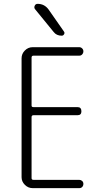

<svg xmlns="http://www.w3.org/2000/svg" viewBox="-20 -975 540 995"><path d="M149.4 0Q126 0 108.9 -17.1Q91.8 -34.2 91.8 -56.6V-672.9Q91.8 -696.3 108.9 -713.4Q126 -730.5 149.4 -730.5H390.6Q399.4 -730.5 405.8 -724.1Q412.1 -717.8 412.1 -709Q412.1 -700.2 406.2 -693.4Q400.4 -686.5 390.6 -686.5H153.3Q144.5 -686.5 143.6 -677.7V-427.7Q143.6 -419.9 153.3 -419.9H381.8Q401.4 -419.9 401.9 -398.9Q402.3 -377.9 381.8 -377.9H153.3Q144.5 -377.9 143.6 -369.1V-51.8Q143.6 -43 153.3 -43H390.6Q399.4 -43 405.8 -37.1Q412.1 -31.2 412.1 -22Q412.1 -12.7 406.2 -6.3Q400.4 0 390.6 0ZM174.8 -955.1Q210.9 -955.1 232.4 -924.8L311.5 -811.5Q316.4 -804.7 312 -797.4Q307.6 -790 299.8 -790Q272.5 -790 257.8 -809.6L162.1 -926.8Q155.3 -934.6 159.7 -944.8Q164.1 -955.1 174.8 -955.1Z"/></svg>

Font: Rounded-X Mgen+ 1mn light
Style: Regular
Weight: 200
Designer: [Source Han Sans]
Ryoko NISHIZUKA  (kana & ideographs); Paul D. Hunt (Latin, Greek & Cyrillic); Wenlong ZHANG  (bopomofo
Version: Version 1.059.20150602